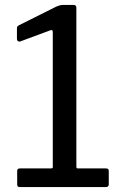

<svg xmlns="http://www.w3.org/2000/svg" viewBox="-20 -762 505 782"><path d="M423 -66V-10Q423 -6 420 -3Q417 0 412 0H61Q50 0 50 -10V-66Q50 -76 61 -76H187Q195 -76 195 -81V-631Q195 -642 186 -639L62 -593Q61 -593 60 -592.5Q59 -592 58 -593Q49 -593 49 -605V-645Q49 -652 51 -654.5Q53 -657 59 -660L207 -734Q224 -742 237 -742H280Q291 -742 291 -730V-83Q291 -76 297 -76H412Q423 -76 423 -66Z"/></svg>

Font: n
Style: Regular
Weight: 400
Designer: Pablo Impallari, Rodrigo Fuenzalida
Foundry: Impallari Type
Version: Version 1.002; ttfautohint (v1.5)